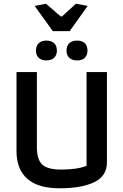

<svg xmlns="http://www.w3.org/2000/svg" viewBox="-20 -1007 666 1036"><path d="M167 -975 228 -987 308 -918H314L390 -987L453 -975L356 -839H265ZM174 -734Q174 -760 189 -774Q204 -788 230 -788Q257 -788 272 -774Q287 -760 287 -734Q287 -709 272 -695Q257 -681 230 -681Q204 -681 189 -695Q174 -709 174 -734ZM339 -734Q339 -760 354 -774Q369 -788 396 -788Q423 -788 437.5 -774Q452 -760 452 -734Q452 -709 437.5 -695Q423 -681 396 -681Q369 -681 354 -695Q339 -709 339 -734ZM69 -192V-618H179V-214Q179 -145 208.5 -118.5Q238 -92 310 -92Q395 -92 447 -112V-618H557V-131Q557 -57 488.5 -24Q420 9 303 9Q185 9 127 -42.5Q69 -94 69 -192Z"/></svg>

Font: Athiti SemiBold
Style: Regular
Weight: 600
Designer: CadsonDemak Team
Foundry: CadsonDemak
Version: Version 1.033